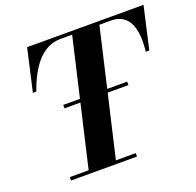

<svg xmlns="http://www.w3.org/2000/svg" viewBox="-130 -890 1049 1026"><g transform="rotate(-20 394.5 -377.0)"><path d="M104 -21.5V-2H479V-21.5H366L448.5 -376.5H566.5V-396H453L531 -732.5H595.5C702.5 -732.5 729 -639 714.5 -512H734.5L789 -752H127L72.5 -512H92C136.5 -638 203.5 -732.5 310.5 -732.5H376L298 -396H203V-376.5H293.5L211 -21.5Z"/></g></svg>

Font: Bodoni* 11pt
Style: Bold Italic
Weight: 700
Italic angle: -13°
Version: Version 2.3